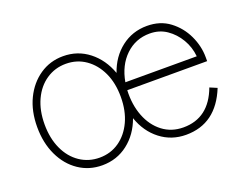

<svg xmlns="http://www.w3.org/2000/svg" viewBox="-84 -654 1065 829"><g transform="rotate(-20 448.0 -239.5)"><path d="M262 11Q202 11 154.5 -21Q107 -53 80 -110Q53 -167 53 -240Q53 -313 80 -369Q107 -425 154.5 -457.5Q202 -490 262 -490Q329 -490 380 -450Q431 -410 455 -343Q478 -410 529 -449.5Q580 -489 647 -489Q708 -489 751 -456.5Q794 -424 817 -375Q840 -326 840 -275V-257H473Q470 -191 490.5 -138Q511 -85 551.5 -54Q592 -23 647 -23Q764 -23 810 -147L843 -133Q785 11 647 11Q580 11 529 -28.5Q478 -68 455 -135Q431 -68 380 -28.5Q329 11 262 11ZM262 -24Q313 -24 352.5 -51.5Q392 -79 414.5 -127.5Q437 -176 437 -240Q437 -304 414.5 -352Q392 -400 352.5 -427.5Q313 -455 262 -455Q212 -455 172 -428Q132 -401 109.5 -352.5Q87 -304 87 -240Q87 -176 109.5 -127Q132 -78 172 -51Q212 -24 262 -24ZM477 -292H805Q801 -335 779.5 -371.5Q758 -408 724.5 -431Q691 -454 647 -454Q582 -454 536 -410Q490 -366 477 -292Z"/></g></svg>

Font: Zen Kaku Gothic Antique Light
Style: Regular
Weight: 300
Designer: Yoshimichi Ohira
Foundry: Positype
Version: Version 1.001